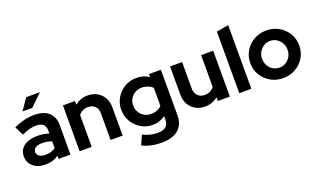

<svg xmlns="http://www.w3.org/2000/svg" viewBox="-91 -1287 3411 2050"><g transform="rotate(-20 1614.5 -262.0)"><path d="M220 9Q135 9 82.5 -35.5Q30 -80 30 -151Q30 -225 86 -267Q142 -309 242 -309Q310 -309 370 -288V-326Q370 -417 260 -417Q227 -417 189 -407Q151 -397 101 -374L51 -475Q172 -531 283 -531Q389 -531 447 -480.5Q505 -430 505 -338V0H370V-37Q338 -13 301 -2Q264 9 220 9ZM160 -154Q160 -124 186 -106.5Q212 -89 255 -89Q324 -89 370 -123V-199Q345 -210 317.5 -214.5Q290 -219 260 -219Q213 -219 186.5 -201.5Q160 -184 160 -154ZM181 -608 271 -738H427L292 -608Z M609 0V-521H746V-479Q806 -531 892 -531Q953 -531 999 -504.5Q1045 -478 1071.5 -431.5Q1098 -385 1098 -323V0H961V-303Q961 -353 932 -383Q903 -413 853 -413Q784 -413 746 -361V0Z M1464 214Q1341 214 1247 166L1295 60Q1378 101 1461 101Q1585 101 1585 -3V-44Q1554 -22 1517.5 -9.5Q1481 3 1442 3Q1369 3 1309 -32.5Q1249 -68 1213.5 -128.5Q1178 -189 1178 -264Q1178 -338 1214 -398Q1250 -458 1310.5 -493.5Q1371 -529 1446 -529Q1523 -529 1587 -487V-521H1722V-1Q1722 102 1655.5 158Q1589 214 1464 214ZM1463 -113Q1539 -113 1585 -161V-365Q1563 -387 1531.5 -399.5Q1500 -412 1464 -412Q1422 -412 1387.5 -392.5Q1353 -373 1333 -339.5Q1313 -306 1313 -264Q1313 -222 1333 -187.5Q1353 -153 1387 -133Q1421 -113 1463 -113Z M2032 10Q1972 10 1925.5 -16.5Q1879 -43 1852.5 -90Q1826 -137 1826 -198V-521H1963V-218Q1963 -168 1992.5 -138Q2022 -108 2071 -108Q2106 -108 2133 -121.5Q2160 -135 2179 -160V-521H2316V0H2179V-42Q2119 10 2032 10Z M2423 0V-700L2560 -723V0Z M2921 10Q2843 10 2780 -26Q2717 -62 2680 -123Q2643 -184 2643 -260Q2643 -336 2680 -397.5Q2717 -459 2780 -495Q2843 -531 2921 -531Q2999 -531 3062 -495Q3125 -459 3162 -397.5Q3199 -336 3199 -260Q3199 -184 3162 -123Q3125 -62 3062 -26Q2999 10 2921 10ZM2921 -109Q2962 -109 2994.5 -129Q3027 -149 3046.5 -183.5Q3066 -218 3066 -260Q3066 -303 3046.5 -337Q3027 -371 2994.5 -391.5Q2962 -412 2921 -412Q2881 -412 2848.5 -391.5Q2816 -371 2796.5 -337Q2777 -303 2777 -260Q2777 -218 2796 -183.5Q2815 -149 2848 -129Q2881 -109 2921 -109Z"/></g></svg>

Font: Red Hat Display
Style: Bold
Weight: 700
Designer: Pentagram, MCKL
Foundry: Pentagram, MCKL
Version: Version 1.023; ttfautohint (v1.8.3)